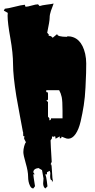

<svg xmlns="http://www.w3.org/2000/svg" viewBox="-20 -937 539 1084"><path d="M168 47.4Q168.5 58.1 177.7 114.3L168 127Q156.2 126.5 149.4 111.8Q138.7 90.3 138.7 60.3Q138.7 30.3 125.2 -15.9Q111.8 -62 111.8 -78.1Q111.8 -94.2 116.5 -111.3Q121.1 -128.4 126.5 -133.8L116.2 -153.8L117.2 -165.5L119.1 -164.6L118.2 -167L111.3 -168.9L110.4 -192.4H109.4Q106.9 -206.1 92.5 -282.5Q78.1 -358.9 72.3 -393.6Q53.7 -509.8 53.7 -573.2Q53.7 -636.7 38.3 -722.4Q22.9 -808.1 22.9 -848.1L23.9 -864.3L1.5 -877L7.3 -887.7Q25.9 -889.2 63.2 -898.9Q100.6 -908.7 120.1 -910.2L124 -898.9Q136.2 -898.9 159.4 -905.8Q182.6 -912.6 194.8 -912.6L203.6 -902.8Q217.8 -907.7 244.6 -910.9Q271.5 -914.1 282.7 -917Q280.3 -909.7 275.4 -896.7Q270.5 -883.8 267.6 -876Q260.3 -855 260.3 -836.4Q260.3 -817.9 246.6 -752.4L255.9 -741.2L254.4 -734.9H256.8Q269 -734.9 277.3 -723.6L302.7 -744.6Q302.7 -729 360.4 -729L358.9 -732.4Q438 -732.4 460.9 -633.3Q466.8 -606.4 466.8 -579.3Q466.8 -552.2 466.1 -524.4Q465.3 -496.6 462.6 -442.4Q460 -388.2 452.9 -342.5Q445.8 -296.9 435.3 -251.7Q424.8 -206.5 406.5 -180.2Q388.2 -153.8 364.7 -153.8Q355.5 -153.8 342.8 -159.7Q330.1 -165.5 328.4 -165.5Q326.7 -165.5 326.7 -160.9Q326.7 -156.2 319.8 -156.2H317.4V-167L293.9 -153.8L292 -167H282.7V-163.1L274.9 -167H273.4V-156.2L265.6 -144.5Q265.6 -125 272 -23.4L265.6 -9.3H268.1Q272 -9.3 273.7 33.4Q275.4 76.2 278.8 81.1L273.4 91.8V81.1Q263.2 81.1 263.2 57.6L264.2 39.6L260.7 27.3L245.1 35.6V47.4H235.8Q241.2 59.6 244.4 85.7Q247.6 111.8 248 115.2L235.8 127Q223.6 118.2 223.6 98.1L225.6 70.8Q225.6 70.8 217.3 23.4L197.3 11.7Q168.9 15.1 168 35.6L175.8 47.4ZM314 -427.7H241.2V-417Q248 -417 249.5 -415Q251 -413.1 251 -404.8V-382.3Q251 -374 249.5 -372.6Q248 -371.1 241.2 -371.1L251 -360.4V-278.3L258.8 -269V-257.8Q268.1 -257.8 268.1 -269H333V-310.5Q333 -367.2 328.4 -388.9Q323.7 -410.6 314 -427.7Z"/></svg>

Font: Butcherman
Style: Regular
Weight: 400
Version: Version 001.004